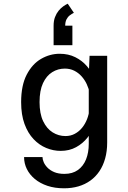

<svg xmlns="http://www.w3.org/2000/svg" viewBox="-20 -800 690 1032"><path d="M324.4 212.1Q274.7 212.1 235 198.8Q195.3 185.4 167.2 162.1Q139.1 138.7 124.2 108.4Q109.4 78.1 109.4 44.3H208.4Q208.4 56.1 214.8 71.4Q221.2 86.7 235.2 101.1Q249.1 115.6 271.6 125.1Q294.1 134.6 326.5 134.6Q369.6 134.6 398.6 113.9Q427.6 93.3 442.4 56.8Q457.1 20.4 457.1 -27.1V-394.6L461.4 -500H556.1V-34.4Q556.1 12.9 545.2 51.8Q534.4 90.6 514.2 120.5Q494 150.4 465.6 170.8Q437.1 191.3 401.5 201.7Q365.9 212.1 324.4 212.1ZM305.9 11Q266.4 11 228.7 -4.6Q190.9 -20.1 160.4 -52.2Q129.9 -84.3 111.7 -133.8Q93.6 -183.4 93.6 -251Q93.6 -341.2 123.6 -398.8Q153.6 -456.4 201 -483.7Q248.4 -511 300.9 -511Q347.8 -511 384.7 -492.6Q421.6 -474.1 447.2 -444.4Q472.8 -414.7 486.2 -380.2Q499.7 -345.7 499.7 -313.3L461.9 -300.1Q457.1 -324.3 446.2 -347.7Q435.3 -371.1 418.3 -390Q401.3 -408.9 378.8 -420.1Q356.4 -431.3 328.4 -431.3Q291.4 -431.3 260.6 -412.1Q229.7 -392.9 211.1 -353.1Q192.6 -313.4 192.6 -251Q192.6 -189.3 211.8 -148.9Q231.1 -108.4 262.8 -88.6Q294.6 -68.7 332 -68.7Q359.7 -68.7 382.2 -80.9Q404.8 -93 421.4 -113.4Q437.9 -133.8 447.9 -159.4Q457.9 -185.1 460.4 -211.9L500.8 -198.6Q500.8 -165.3 488 -128.6Q475.2 -92 450.2 -60.4Q425.2 -28.7 389 -8.9Q352.9 11 305.9 11ZM344 -780.1 377.1 -731.2Q365.9 -725.7 355 -717.4Q344.1 -709.1 337.2 -695.5Q330.4 -681.9 330.4 -659.6L268.1 -661.9Q268.1 -688.4 275.7 -708.1Q283.3 -727.9 294.9 -742.2Q306.6 -756.4 319.7 -765.7Q332.9 -775 344 -780.1ZM369.1 -661.9V-557.1H268.1V-661.9Z"/></svg>

Font: Trispace Thin
Style: Regular
Weight: 100
Designer: Tyler Finck
Foundry: Etcetera Type Company
Version: Version 1.210